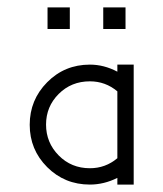

<svg xmlns="http://www.w3.org/2000/svg" viewBox="-20 -499 440 517"><path d="M222 -325Q260 -325 296 -306V-325H340V-2H296V-20Q260 -2 222 -2Q154 -2 107 -49Q60 -96 60 -163Q60 -230 107 -277.5Q154 -325 222 -325ZM222 -280Q172 -280 138 -246Q104 -212 104 -163.5Q104 -115 138 -80.5Q172 -46 222 -46Q264 -46 296 -73V-253Q264 -280 222 -280ZM108 -479H168V-421H108ZM258 -479H318V-421H258Z"/></svg>

Font: HiLo-Deco
Style: Deco
Weight: 500
Version: Version 001.000